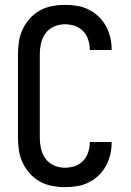

<svg xmlns="http://www.w3.org/2000/svg" viewBox="-20 -763 540 791"><path d="M247 8Q221 8 194.5 3Q168 -2 144.5 -15Q121 -28 103 -48Q85 -68 73.5 -92.5Q62 -117 58 -143.5Q54 -170 54 -196V-539Q54 -565 58 -591.5Q62 -618 73.5 -642.5Q85 -667 103 -687Q121 -707 144.5 -720Q168 -733 194.5 -738Q221 -743 247 -743Q272 -743 297 -739Q322 -735 344.5 -724Q367 -713 385.5 -695.5Q404 -678 416 -656Q428 -634 434 -609.5Q440 -585 440 -560Q440 -559 440 -558.5Q440 -558 440 -557H350Q350 -557 350 -557.5Q350 -558 350 -558Q350 -579 343.5 -599Q337 -619 322.5 -634.5Q308 -650 288 -656.5Q268 -663 247 -663Q224 -663 202.5 -653.5Q181 -644 167.5 -625.5Q154 -607 149 -584.5Q144 -562 144 -539V-196Q144 -173 149 -150.5Q154 -128 167.5 -109.5Q181 -91 202.5 -81.5Q224 -72 247 -72Q268 -72 288 -78.5Q308 -85 322.5 -100.5Q337 -116 343.5 -136Q350 -156 350 -177Q350 -177 350 -177.5Q350 -178 350 -178H440Q440 -177 440 -176.5Q440 -176 440 -175Q440 -150 434 -125.5Q428 -101 416 -79Q404 -57 385.5 -39.5Q367 -22 344.5 -11Q322 0 297 4Q272 8 247 8Z"/></svg>

Font: Iosevka SS04 Medium
Style: Regular
Weight: 500
Monospace: yes
Designer: Belleve Invis
Foundry: Belleve Invis
Version: Version 19.0.0; ttfautohint (v1.8.4)